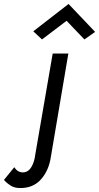

<svg xmlns="http://www.w3.org/2000/svg" viewBox="-137 -730 500 969"><path d="M199 -625 75 -531 31 -572 209 -710 343 -569 289 -531ZM-65 114Q-48 140 -22 140Q5 140 21 113.5Q37 87 41 50L129 -460H208L120 60Q110 130 70 175Q30 220 -36 219Q-64 219 -83.5 206.5Q-103 194 -117 178Z"/></svg>

Font: Von Book
Style: Italic
Weight: 400
Version: Version 4.000; ttfautohint (v1.8.4.7-5d5b)